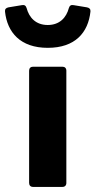

<svg xmlns="http://www.w3.org/2000/svg" viewBox="-50 -735 376 755"><path d="M-30.3 -689.5C-21.5 -607.4 30.3 -546.9 137.7 -546.9C246.1 -546.9 296.9 -607.4 305.7 -689.5C306.6 -699.2 301.8 -704.1 292 -706.1L239.3 -714.8C229.5 -716.8 223.6 -712.9 220.7 -703.1C210.9 -666 184.6 -636.7 137.7 -636.7C90.8 -636.7 64.5 -666 54.7 -703.1C51.8 -712.9 45.9 -716.8 36.1 -714.8L-16.6 -706.1C-26.4 -704.1 -31.2 -699.2 -30.3 -689.5ZM64.5 -457V-15.6C64.5 -5.9 70.3 0 80.1 0H195.3C205.1 0 210.9 -5.9 210.9 -15.6V-457C210.9 -466.8 205.1 -472.7 195.3 -472.7H80.1C70.3 -472.7 64.5 -466.8 64.5 -457Z"/></svg>

Font: Ed Sans Neue
Style: Bold
Weight: 700
Designer: Stephen Hutchings
Version: Version 1.004;PS 001.004;hotconv 1.0.88;makeotf.lib2.5.64775